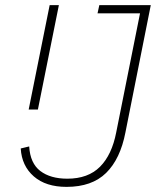

<svg xmlns="http://www.w3.org/2000/svg" viewBox="-20 -718 609 750"><path d="M569 -698 470 -201Q450 -97 394.5 -42.5Q339 12 240 12Q159 12 112 -29Q65 -70 61 -138L94 -146Q98 -80 137.5 -50Q177 -20 243 -20Q324 -20 370.5 -66.5Q417 -113 434 -201L527 -666H361L368 -698ZM174 -698H210L128 -290H92Z"/></svg>

Font: IBM Plex Sans Cond ExtLt
Style: Italic
Weight: 200
Width: 3
Italic angle: -11°
Designer: Mike Abbink, Paul van der Laan, Pieter van Rosmalen
Foundry: Bold Monday
Version: Version 1.3